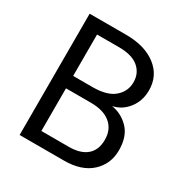

<svg xmlns="http://www.w3.org/2000/svg" viewBox="-158 -799 886 924"><g transform="rotate(30 285.5 -337.0)"><path d="M296 -306H158V-69H311Q375 -69 409.5 -98.5Q444 -128 444 -185Q444 -242 405.5 -274Q367 -306 296 -306ZM280 -605H158V-375H266Q347 -375 386 -409Q425 -443 425 -493.5Q425 -544 388.5 -574.5Q352 -605 280 -605ZM323 0H77V-674H280Q384 -674 446.5 -626Q509 -578 509 -497Q509 -439 476.5 -396.5Q444 -354 393 -343Q449 -334 488.5 -292.5Q528 -251 528 -175Q528 -99 474.5 -49.5Q421 0 323 0Z"/></g></svg>

Font: Hind Kochi
Style: Regular
Weight: 400
Designer: Dhruvi Tolia
Foundry: Indian Type Foundry
Version: Version 0.702;PS 1.0;hotconv 1.0.81;makeotf.lib2.5.63406